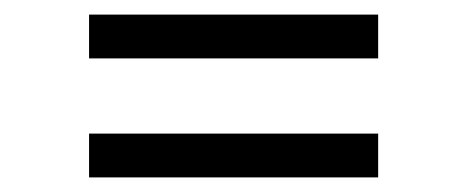

<svg xmlns="http://www.w3.org/2000/svg" viewBox="-20 -488 640 263"><path d="M102 -245V-305H498V-245ZM102 -408V-468H498V-408Z"/></svg>

Font: Red Hat Display Variable
Style: Regular
Weight: 400
Designer: Pentagram, MCKL
Foundry: Pentagram, MCKL
Version: Version 1.021